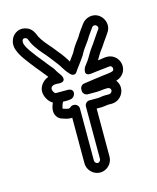

<svg xmlns="http://www.w3.org/2000/svg" viewBox="-120 -803 801 977"><g transform="rotate(-15 280.5 -315.0)"><path d="M372 -279H327C311.9 -279 302 -264.7 302 -254V24C302 31.6 293.7 40 286 40C278.3 40 270 31.6 270 24V-252C270 -267.1 255.7 -277 245 -277H242C235.9 -277 229.8 -274.6 225.3 -270.6C216.2 -262.5 211 -265.3 184.8 -273.2C184.4 -281.1 191.9 -300.6 196.1 -307.3C199.8 -307.1 201.4 -307 204 -307H220C226.6 -307 232.4 -308 239.4 -309.6C264.1 -315.1 273.9 -359 234 -359H173C169.8 -359 165.8 -358.9 159 -372.9C151.7 -388 159.8 -403 183 -403H191C191.4 -402.9 245.2 -393.6 223.4 -437.2C221.4 -441.1 217.3 -446 217.3 -446C210.3 -455.6 206.5 -461.4 203.2 -466.5C194.5 -485 186.1 -491.2 179.6 -499.5L163.9 -519.1C150.6 -537.5 137.5 -550.9 127.7 -564.3C108.6 -590.2 86.6 -616.2 78.7 -639.9C73.3 -656.2 78.2 -676.9 97.4 -667.9C103.4 -665 103.1 -664.9 108.9 -651.4L112.8 -641.7C113 -641.1 113.4 -640.3 113.6 -639.8C130 -607.1 156.8 -577.7 175.8 -556L191.1 -536.9C205.8 -516.5 221.3 -499.4 230.4 -484.4C238.9 -469.7 252.4 -449.3 265.3 -436.3C265.3 -436.3 288.3 -408.6 305.4 -442.8C306.6 -445.3 314.3 -453.8 319.5 -461.7C330.7 -476.6 342.2 -492.3 352.8 -508.1C353.4 -509 354 -510.2 354.4 -510.8C364.9 -531.8 374.6 -544.2 389.2 -564.3L397.2 -575.3C397.8 -576.1 398.5 -577.2 398.9 -577.9C408.6 -595.3 424.3 -616.2 437.3 -634.5C449.8 -651.9 475.5 -631.9 464.2 -617.2C454.7 -604.9 446.8 -591.9 436.8 -577.7C423.2 -559.4 424.2 -557.3 412.4 -542.5C392.8 -517.3 383.2 -495 369.8 -475.7L358 -460C355.3 -456.4 353 -452.8 349.8 -449C349.8 -449 324 -402.2 372.1 -408.2C395.5 -411.1 417.3 -414 440.4 -416.1C469.1 -419 473.5 -421.5 479.6 -416.9C485.9 -412.3 488.1 -401.7 482.8 -394.8C475.6 -385.6 439.8 -385.9 393.4 -378.7C372.3 -375.9 346.4 -372.4 323.1 -368.7C310.8 -366.7 302 -355.5 302 -344V-336C302 -320.9 316.3 -311 327 -311H372C392.6 -311 409.5 -315 424 -315H432C440.7 -315 449 -309.5 449 -300C449 -291.7 441.1 -283.9 433 -283H410C393.8 -283 383.5 -279 372 -279ZM499 -300C499 -315.2 494.1 -328.3 484.9 -340.2C497.1 -343.9 512 -350.9 522.2 -364.2C546.5 -395.4 536.4 -437.1 509.4 -457.1C480.8 -478.2 450.8 -467.4 435.6 -465.9C431.2 -465.5 426.9 -465.1 422.1 -464.6C432.4 -481.8 440.8 -497.5 451.6 -511.5C466.3 -529.8 467.7 -535.6 477.2 -548.3C486.9 -562.2 495.1 -572.8 504.6 -587.8C527.7 -619.5 514.9 -660.2 489.4 -679.1C456.3 -703.6 415.3 -689.6 396.7 -663.5C384.3 -646.3 368.8 -626.2 355.9 -603.5L349.1 -594.2C333.7 -574.8 322.3 -558.1 310.4 -534.6C302.4 -522.7 292.1 -508.6 282.4 -495.6C279.6 -499.8 275.5 -506.3 273.6 -509.6C259.9 -532.4 243.5 -551.3 230.5 -567.6L214.2 -588C193.5 -611.7 171.9 -635.8 158.8 -661.3L155.1 -670.6C149.5 -683.7 141.1 -702.6 118.6 -713.1C81.1 -730.7 46.3 -711.4 33 -682.9C24.7 -665 23.3 -643.4 31.6 -623.2C43.7 -588 70.7 -557.4 87.3 -534.7C100.3 -517 113.4 -502.2 124.5 -488.4L140.4 -468.5C147.8 -459 153 -453.9 156.2 -448.6C122.8 -437.3 91.1 -398.7 114 -351.1C120.9 -336.7 130.5 -324.1 144.6 -316.3C137.9 -300.3 124.4 -268.1 145 -241.7C150.6 -234.4 157.9 -229.4 167.6 -226.1C181.5 -222.1 195.3 -214.4 220 -216.1V24C220 59.6 249.8 90 286 90C322.2 90 352 59.7 352 24V-229H372C388.9 -229 399.1 -231.5 411.4 -233H434C468.7 -233 499 -263.9 499 -300Z"/></g></svg>

Font: HoneyBee
Style: Str
Weight: 700
Foundry: Cannot Into Space Fonts
Version: Version 0.89